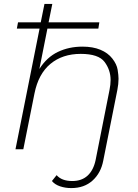

<svg xmlns="http://www.w3.org/2000/svg" viewBox="-20 -762 703 980"><path d="M344 198Q313 198 286.5 189Q260 180 245 162L269 132Q295 162 349 162Q397 162 427 134.5Q457 107 468 55L539 -303Q544.5 -330.5 544.5 -354Q544.5 -404.5 513.8 -445.8Q483 -487 392 -487Q299 -487 237.5 -436Q176 -385 156 -285L99 0H59L182 -616H66L72 -648H188L207 -742H247L228 -648H487L482 -616H222L181 -410Q219 -470 275.5 -497Q332 -524 401 -524Q454 -524 492.5 -508Q531 -492 553.5 -463Q576 -434 580.5 -405.8Q585 -377.5 585 -360Q585 -333.5 579 -303L507 58Q495 121 452.5 159.5Q410 198 344 198Z"/></svg>

Font: Argentum Sans ExtraLight
Style: Italic
Weight: 200
Italic angle: -11°
Designer: Julieta Ulanovsky (font), Cristiano Sobral (main changes and remaster)
Foundry: Julieta Ulanovsky (font), Cristiano Sobral (main changes and remaster)
Version: Version 2.007;June 15, 2022;FontCreator 14.0.0.2814 64-bit; 